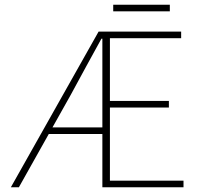

<svg xmlns="http://www.w3.org/2000/svg" viewBox="-20 -794 844 814"><path d="M26 0 398 -660H748V-632H446V-366H696V-338H446V-28H758V0H414V-630H410Q379 -573 346 -513.5Q313 -454 280 -392L60 0ZM174 -226V-254H442V-226ZM460 -746V-774H700V-746Z"/></svg>

Font: Mada ExtraLight
Style: Regular
Weight: 250
Designer: Khaled Hosny
Version: Version 1.5